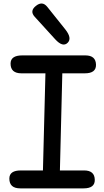

<svg xmlns="http://www.w3.org/2000/svg" viewBox="-20 -1042 586 1083"><path d="M182.6 -1008.8Q218.8 -1038.1 246.6 -1003.4L348.1 -876.5Q387.7 -826.7 361.8 -800.8Q334.5 -773.4 291.5 -820.3L175.8 -947.3Q146 -980 182.6 -1008.8ZM105.5 -729.5H461.4Q520.5 -729.5 521.5 -676.8Q522.5 -628.4 458.5 -628.4H331.5L317.9 -80.6H454.6Q513.7 -80.6 514.6 -27.8Q515.6 20.5 451.7 20.5H94.2Q32.7 20.5 32.7 -34.7Q32.7 -81.1 98.6 -80.6H222.2L236.3 -628.4H101.1Q39.6 -628.4 39.6 -683.1Q39.6 -729.5 105.5 -729.5Z"/></svg>

Font: Comic Relief LRS
Style: Regular
Weight: 400
Designer: Jeff Davis
Foundry: Loudifier
Version: Version 1.0